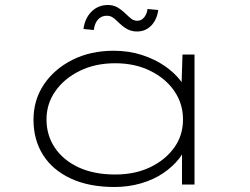

<svg xmlns="http://www.w3.org/2000/svg" viewBox="-20 -738 998 768"><path d="M438 10Q336 10 263 -24Q190 -58 152 -118.5Q114 -179 114 -259Q114 -338 155.5 -400Q197 -462 269.5 -498.5Q342 -535 435 -535Q496 -535 548 -518Q600 -501 639 -474Q678 -447 702 -415.5Q726 -384 730 -356L705 -363L710 -520H758V0H708V-150L727 -174Q723 -138 697.5 -105Q672 -72 633 -45.5Q594 -19 543.5 -4.5Q493 10 438 10ZM441 -40Q520 -40 580.5 -69Q641 -98 676.5 -147Q712 -196 712 -260Q712 -323 677.5 -373.5Q643 -424 581.5 -454.5Q520 -485 441 -485Q361 -485 299 -454.5Q237 -424 201.5 -373.5Q166 -323 166 -260Q166 -197 199.5 -147Q233 -97 294.5 -68.5Q356 -40 441 -40ZM528 -612Q507 -612 489 -621.5Q471 -631 447 -655Q437 -665 428 -670Q419 -675 407 -675Q386 -675 372.5 -660.5Q359 -646 355 -618L314 -622Q319 -664 345.5 -691Q372 -718 412 -718Q431 -718 447 -710Q463 -702 487 -679Q497 -669 506.5 -662Q516 -655 530 -655Q546 -655 557 -669Q568 -683 570 -702L613 -698Q610 -674 599 -654.5Q588 -635 570 -623.5Q552 -612 528 -612Z"/></svg>

Font: Lexend Zetta ExtraLight
Style: Regular
Weight: 250
Version: Version 1.007